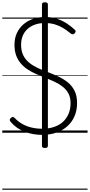

<svg xmlns="http://www.w3.org/2000/svg" viewBox="-20 -1164 788 1684"><path d="M350 19Q312 19 273 12.5Q234 6 197.5 -8Q161 -22 129.5 -44Q98 -66 73 -96Q65 -106 65.5 -113.5Q66 -121 75 -129Q84 -138 91.5 -138.5Q99 -139 112 -126Q140 -97 176 -76.5Q212 -56 256 -45.5Q300 -35 350 -35Q407 -35 452.5 -50Q498 -65 530.5 -94Q563 -123 581 -165Q599 -207 599 -260Q599 -309 580.5 -343.5Q562 -378 530.5 -403Q499 -428 458.5 -447Q418 -466 373 -483Q334 -499 295 -516Q256 -533 222.5 -555Q189 -577 163 -607Q137 -637 122 -677Q107 -717 107 -771Q107 -829 128 -874Q149 -919 185.5 -950.5Q222 -982 270.5 -998.5Q319 -1015 374 -1015Q433 -1015 480.5 -999Q528 -983 566 -958Q604 -933 635 -904Q644 -896 643.5 -888.5Q643 -881 636 -873Q626 -863 618 -863Q610 -863 599 -871Q567 -898 533 -918.5Q499 -939 460 -950.5Q421 -962 374 -962Q326 -962 287.5 -948.5Q249 -935 221.5 -910Q194 -885 179.5 -850Q165 -815 165 -771Q165 -717 184 -679Q203 -641 235.5 -614.5Q268 -588 309.5 -568.5Q351 -549 396 -533Q443 -515 489 -494Q535 -473 573 -443Q611 -413 633.5 -368.5Q656 -324 656 -260Q656 -197 634 -145.5Q612 -94 571.5 -57.5Q531 -21 475 -1Q419 19 350 19ZM374 134Q348 134 348 115V-1125Q348 -1144 374 -1144Q400 -1144 400 -1125V115Q400 134 374 134ZM0 490H748V500H0ZM0 -20H748V0H0ZM0 -505H748V-500H0ZM0 -1010H748V-1000H0Z"/></svg>

Font: Playwrite ES Deco Guides
Style: Regular
Weight: 400
Designer: Veronika Burian, José Scaglione
Foundry: TypeTogether
Version: Version 1.003